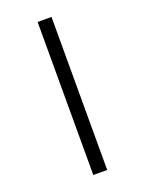

<svg xmlns="http://www.w3.org/2000/svg" viewBox="-151 -824 713 948"><g transform="rotate(-20 206.0 -350.0)"><path d="M243 -752V52H170V-752Z"/></g></svg>

Font: Pathway Extreme
Style: Regular
Weight: 400
Designer: Eduardo Rodriguez Tunni
Foundry: Eduardo Rodriguez Tunni
Version: Version 1.001;gftools[0.9.26]